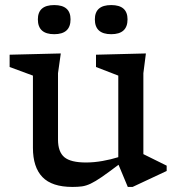

<svg xmlns="http://www.w3.org/2000/svg" viewBox="-20 -728 702 758"><path d="M209 -177Q209 -128.5 234 -107.5Q259 -86.5 319.5 -86.5Q351 -86.5 384.8 -92.5Q418.5 -98.5 447 -107.5V-429.5L359 -463.5V-512L556 -517L546 -439V-119.5L638 -74V-53L503.5 10H484.5L448 -77.5Q407.5 -47 381.8 -29.2Q356 -11.5 338 -3Q320 5.5 303.8 7.8Q287.5 10 266 10Q185 10 147.5 -29Q110 -68 110 -144.5V-429.5L18 -463.5V-512L220 -517L209 -439ZM194 -593Q129.5 -593 129.5 -651.5Q129.5 -708 194 -708Q258.5 -708 258.5 -651.5Q258.5 -593 194 -593ZM419 -593Q354.5 -593 354.5 -651.5Q354.5 -708 419 -708Q483.5 -708 483.5 -651.5Q483.5 -593 419 -593Z"/></svg>

Font: Newsreader 6pt
Style: Regular
Weight: 400
Designer: Hugues Gentile
Foundry: Production Type
Version: Version 1.003; ttfautohint (v1.8.3)